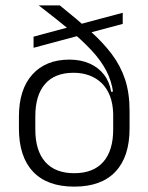

<svg xmlns="http://www.w3.org/2000/svg" viewBox="-20 -683 553 715"><path d="M256.5 12Q155.5 12 103 -43.8Q50.5 -99.5 50.5 -204.5V-249Q50.5 -350 100.5 -405.5Q150.5 -461 238.5 -461Q281 -461 314 -446.2Q347 -431.5 367.5 -404.8Q388 -378 394 -341L410.5 -343.5L401.5 -259.5Q400.5 -297 389.5 -325.5Q378.5 -354 358.8 -373.2Q339 -392.5 312.5 -402.2Q286 -412 254 -412Q184 -412 147.8 -370.2Q111.5 -328.5 111.5 -250V-201Q111.5 -122 148.5 -80Q185.5 -38 256.5 -38Q327.5 -38 364.5 -80Q401.5 -122 401.5 -201Q401.5 -223.5 401.5 -244.8Q401.5 -266 401.5 -290Q401 -304.5 401 -314.5Q401 -324.5 401.5 -338Q395.5 -382 375.8 -419.8Q356 -457.5 321.5 -494.8Q287 -532 237.8 -572.8Q188.5 -613.5 124 -663H202.5Q266 -612 314.5 -568.8Q363 -525.5 396 -481.8Q429 -438 445.8 -387.2Q462.5 -336.5 462.5 -270V-204.5Q462.5 -99.5 410 -43.8Q357.5 12 256.5 12ZM105 -505V-546.5L437 -635.5V-594Z"/></svg>

Font: Anek Odia Light
Style: Regular
Weight: 300
Designer: Yesha Goshar & Mahesh Sahu (Odia), Yesha Goshar (Latin)
Foundry: Ek Type
Version: Version 1.003